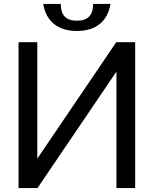

<svg xmlns="http://www.w3.org/2000/svg" viewBox="-20 -953 779 973"><path d="M199 -933C214 -844 274 -796 370 -796C465 -796 525 -844 540 -933H452C452 -876 425 -848 370 -848C314 -848 288 -876 288 -933ZM74 0H170L570 -590V0H665V-739H569L169 -149V-739H74Z"/></svg>

Font: Involve Medium
Style: Regular
Weight: 500
Designer: Stefan Peev
Foundry: Context Ltd.
Version: Version 1.001